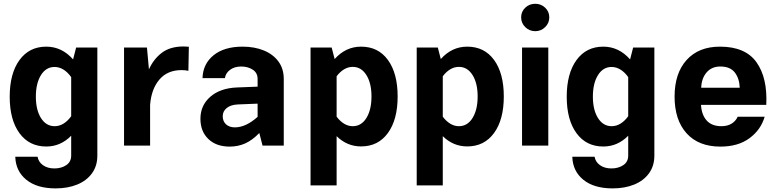

<svg xmlns="http://www.w3.org/2000/svg" viewBox="-20 -791 4216 1043"><path d="M32.7 -265.6Q32.7 -391.6 85.7 -464.6Q138.7 -537.6 231.4 -537.6Q315.9 -537.6 377 -468.3L393.6 -532.7H508.8V54.2Q508.8 110.4 479.7 150.4Q450.7 190.4 399.7 211.4Q348.6 232.4 282.2 232.4Q180.7 232.4 123 185.5Q65.4 138.7 63 60.5H184.1Q189 88.9 213.6 106.4Q238.3 124 275.4 124Q313 124 339.8 106.2Q366.7 88.4 366.7 54.2V-53.7Q309.1 4.9 231.4 4.9Q138.7 4.9 85.7 -67.6Q32.7 -140.1 32.7 -265.6ZM174.8 -266.1Q174.8 -193.8 202.6 -149.7Q230.5 -105.5 276.9 -105.5Q302.7 -105.5 325.7 -119.9Q348.6 -134.3 366.7 -159.7V-372.1Q348.6 -397.9 325.4 -412.6Q302.2 -427.2 276.4 -427.2Q230 -427.2 202.4 -382.8Q174.8 -338.4 174.8 -266.1Z M653.8 -532.7H778.3L789.1 -414.1Q813.5 -469.2 858.6 -503.9Q903.8 -538.6 977.5 -538.6Q992.7 -538.6 1005.9 -537.1L1003.4 -406.2Q986.8 -410.2 966.8 -410.2Q889.2 -410.2 845.5 -358.4Q801.8 -306.6 795.4 -220.7V0H653.8Z M1521.5 -361.8V0H1406.2L1388.7 -68.4Q1350.1 -28.8 1311.5 -11.7Q1272.9 5.4 1227.5 5.4Q1154.8 5.4 1111.8 -35.9Q1068.8 -77.1 1068.8 -146Q1068.8 -218.8 1122.8 -265.6Q1176.8 -312.5 1268.1 -315.9L1379.4 -320.3V-361.8Q1379.4 -395.5 1352.8 -412.6Q1326.2 -429.7 1290 -429.7Q1254.4 -429.7 1230.2 -412.1Q1206.1 -394.5 1201.7 -366.7H1080.1Q1082.5 -444.3 1140.4 -491Q1198.2 -537.6 1297.9 -537.6Q1362.8 -537.6 1413.3 -516.8Q1463.9 -496.1 1492.7 -456.8Q1521.5 -417.5 1521.5 -361.8ZM1189.9 -159.7Q1189.9 -132.3 1207.8 -115.7Q1225.6 -99.1 1256.3 -99.1Q1315.4 -99.1 1379.4 -156.2V-228L1271.5 -223.6Q1232.9 -221.7 1211.4 -204.1Q1189.9 -186.5 1189.9 -159.7Z M1667 -532.7H1781.7L1797.9 -470.2Q1857.9 -537.6 1941.4 -537.6Q2034.7 -537.6 2087.4 -465.1Q2140.1 -392.6 2140.1 -267.1Q2140.1 -141.1 2087.2 -68.4Q2034.2 4.4 1941.4 4.4Q1865.2 4.4 1808.6 -51.3V216.3H1667ZM1896 -427.7Q1871.1 -427.7 1848.6 -414.1Q1826.2 -400.4 1808.6 -376.5V-157.2Q1826.7 -132.8 1849.1 -119.1Q1871.6 -105.5 1896 -105.5Q1942.9 -105.5 1970.5 -150.1Q1998 -194.8 1998 -267.1Q1998 -339.4 1970.2 -383.5Q1942.4 -427.7 1896 -427.7Z M2243.7 -532.7H2358.4L2374.5 -470.2Q2434.6 -537.6 2518.1 -537.6Q2611.3 -537.6 2664.1 -465.1Q2716.8 -392.6 2716.8 -267.1Q2716.8 -141.1 2663.8 -68.4Q2610.8 4.4 2518.1 4.4Q2441.9 4.4 2385.3 -51.3V216.3H2243.7ZM2472.7 -427.7Q2447.8 -427.7 2425.3 -414.1Q2402.8 -400.4 2385.3 -376.5V-157.2Q2403.3 -132.8 2425.8 -119.1Q2448.2 -105.5 2472.7 -105.5Q2519.5 -105.5 2547.1 -150.1Q2574.7 -194.8 2574.7 -267.1Q2574.7 -339.4 2546.9 -383.5Q2519 -427.7 2472.7 -427.7Z M2811 -696.8Q2811 -728 2833.5 -749.3Q2856 -770.5 2887.7 -770.5Q2918.9 -770.5 2941.4 -749.3Q2963.9 -728 2963.9 -696.8Q2963.9 -665.5 2941.4 -643.6Q2918.9 -621.6 2887.7 -621.6Q2856 -621.6 2833.5 -643.6Q2811 -665.5 2811 -696.8ZM2815.9 -532.7H2958.5V0H2815.9Z M3058.6 -265.6Q3058.6 -391.6 3111.6 -464.6Q3164.6 -537.6 3257.3 -537.6Q3341.8 -537.6 3402.8 -468.3L3419.4 -532.7H3534.7V54.2Q3534.7 110.4 3505.6 150.4Q3476.6 190.4 3425.5 211.4Q3374.5 232.4 3308.1 232.4Q3206.5 232.4 3148.9 185.5Q3091.3 138.7 3088.9 60.5H3210Q3214.8 88.9 3239.5 106.4Q3264.2 124 3301.3 124Q3338.9 124 3365.7 106.2Q3392.6 88.4 3392.6 54.2V-53.7Q3335 4.9 3257.3 4.9Q3164.6 4.9 3111.6 -67.6Q3058.6 -140.1 3058.6 -265.6ZM3200.7 -266.1Q3200.7 -193.8 3228.5 -149.7Q3256.3 -105.5 3302.7 -105.5Q3328.6 -105.5 3351.6 -119.9Q3374.5 -134.3 3392.6 -159.7V-372.1Q3374.5 -397.9 3351.3 -412.6Q3328.1 -427.2 3302.2 -427.2Q3255.9 -427.2 3228.3 -382.8Q3200.7 -338.4 3200.7 -266.1Z M3788.1 -221.2Q3791 -168 3818.6 -136.7Q3846.2 -105.5 3898.9 -105.5Q3932.1 -105.5 3954.6 -119.6Q3977.1 -133.8 3987.3 -156.7H4133.8Q4113.3 -85.9 4051.5 -40.3Q3989.7 5.4 3893.6 5.4Q3774.9 5.4 3709.7 -66.9Q3644.5 -139.2 3644.5 -266.1Q3644.5 -393.1 3710 -465.3Q3775.4 -537.6 3891.1 -537.6Q4029.3 -537.6 4089.6 -452.6Q4149.9 -367.7 4142.6 -221.2ZM3789.1 -314.5H3998.5Q3996.6 -365.2 3971.4 -397.5Q3946.3 -429.7 3892.6 -429.7Q3846.2 -429.7 3818.6 -397.7Q3791 -365.7 3789.1 -314.5Z"/></svg>

Font: Estedad-FD Bold
Style: Regular
Weight: 700
Designer: Amin Abedi
Version: Version 7.3